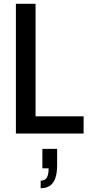

<svg xmlns="http://www.w3.org/2000/svg" viewBox="-20 -706 476 1015"><path d="M64 0V-686H168V-91H422V0ZM195 289V249Q218 249 227.5 233Q237 217 237 184H204V81H282V166Q282 210 272 237Q262 264 243 276.5Q224 289 195 289Z"/></svg>

Font: Archivo Condensed Medium
Style: Regular
Weight: 500
Width: 3
Designer: Hector Gatti
Foundry: Omnibus-Type
Version: Version 2.001